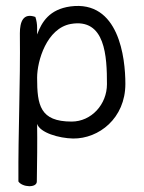

<svg xmlns="http://www.w3.org/2000/svg" viewBox="-20 -500 492 657"><path d="M43 121C56 141 106 144 106 121C107 58 108 -14 107 -76C117 -46 181 -27 230 -26C318 -25 409 -95 409 -213C409 -302 387 -500 221 -478C149 -468 123 -425 107 -382V-405C107 -418 105 -430 101 -442C59 -457 48 -425 48 -386C50 -206 42 -57 43 121ZM107 -234C107 -292 140 -403 222 -418C341 -439 346 -306 346 -212C346 -143 293 -84 225 -84C117 -84 107 -140 107 -234Z"/></svg>

Font: Comica
Style: Rg
Weight: 400
Designer: Jasper
Foundry: KineticPlasma Fonts/Cannot Into Space Fonts
Version: Version 0.89